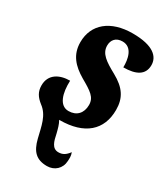

<svg xmlns="http://www.w3.org/2000/svg" viewBox="-194 -631 830 956"><g transform="rotate(30 221.0 -153.0)"><path d="M238 240C281 240 314 210 316 166C317 151 318 135 311 118C294 141 278 152 253 152C216 152 207 115 199 76C193 52 187 28 176 10H178C322 10 397 -59 397 -174C397 -242 369 -286 298 -325C236 -359 198 -384 198 -430C198 -462 217 -486 255 -486C312 -486 323 -422 322 -376C394 -376 438 -399 438 -455C438 -503 399 -546 279 -546C152 -546 74 -481 74 -378C74 -306 114 -263 175 -227C238 -191 268 -172 268 -128C268 -81 240 -51 194 -51C141 -51 123 -114 126 -186C66 -186 14 -159 14 -95C14 -58 30 -35 59 -12C108 24 115 81 131 145C147 209 176 240 238 240Z"/></g></svg>

Font: Noto Serif Condensed Extra
Style: Italic
Weight: 800
Width: 3
Italic angle: -12°
Designer: Monotype Design Team
Foundry: Monotype Imaging Inc.
Version: Version 1.901